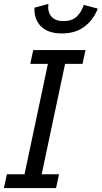

<svg xmlns="http://www.w3.org/2000/svg" viewBox="-38 -958 518 978"><path d="M-18.1 0 -2.9 -70.3H86.9L206.1 -632.8H116.2L131.3 -703.1H397.5L382.3 -632.8H293.5L174.3 -70.3H262.7L247.6 0ZM277.3 -787.6Q206.5 -787.6 170.7 -823.7Q134.8 -859.9 137.7 -918.9L208.5 -938Q203.6 -898.4 223.1 -874.5Q242.7 -850.6 286.1 -850.6Q328.1 -850.6 352.3 -873Q376.5 -895.5 388.7 -933.1L460 -914.1Q438 -856.9 392.1 -822.3Q346.2 -787.6 277.3 -787.6Z"/></svg>

Font: Schibsted Grotesk
Style: Italic
Weight: 400
Italic angle: -12°
Designer: Bakken & Baeck AS, Henrik Kongsvoll
Foundry: Schibsted ASA
Version: Version 1.100; ttfautohint (v1.8.4.7-5d5b);gftools[0.9.25]